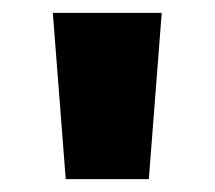

<svg xmlns="http://www.w3.org/2000/svg" viewBox="-20 -886 333 298"><path d="M82 -608 62 -866H231L211 -608Z"/></svg>

Font: Noto Sans Telugu UI ExtraCondensed Black
Style: Regular
Weight: 900
Width: 2
Designer: Jelle Bosma - Monotype Design Team
Foundry: Monotype Imaging Inc.
Version: Version 2.006; ttfautohint (v1.8.4.7-5d5b)